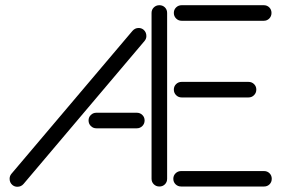

<svg xmlns="http://www.w3.org/2000/svg" viewBox="-20 -691 1120 741"><path d="M564.9 -1V-641.1Q564.9 -653.8 573.7 -662.4Q582.5 -670.9 595.2 -670.9Q607.9 -670.9 616.5 -662.4Q625 -653.8 625 -641.1V-1Q625 11.7 616.5 20.3Q607.9 28.8 595.2 28.8Q582.5 28.8 573.7 20.3Q564.9 11.7 564.9 -1ZM681.2 -670.9H998Q1010.7 -670.9 1019.3 -662.4Q1027.8 -653.8 1027.8 -641.1Q1027.8 -628.4 1019.3 -619.6Q1010.7 -610.8 998 -610.8H681.2Q668.5 -610.8 659.7 -619.6Q650.9 -628.4 650.9 -641.1Q650.9 -653.8 659.7 -662.4Q668.5 -670.9 681.2 -670.9ZM23.9 -20 491.2 -571.8Q501 -583 515.1 -583Q525.9 -583 534.2 -576.2Q544.9 -566.9 544.9 -551.8Q544.9 -541.5 538.1 -533.2L70.8 19Q61.5 29.8 46.9 29.8Q36.1 29.8 27.8 22.9Q17.1 13.7 17.1 -1Q17.1 -11.7 23.9 -20ZM681.2 -375H939Q951.7 -375 960.4 -366.5Q969.2 -357.9 969.2 -345.2Q969.2 -332.5 960.4 -323.7Q951.7 -314.9 939 -314.9H681.2Q668.5 -314.9 659.7 -323.7Q650.9 -332.5 650.9 -345.2Q650.9 -357.9 659.7 -366.5Q668.5 -375 681.2 -375ZM352.1 -255.9H507.8Q520.5 -255.9 529.3 -247.3Q538.1 -238.8 538.1 -226.1Q538.1 -213.4 529.3 -204.6Q520.5 -195.8 507.8 -195.8H352.1Q339.4 -195.8 330.6 -204.6Q321.8 -213.4 321.8 -226.1Q321.8 -238.8 330.6 -247.3Q339.4 -255.9 352.1 -255.9ZM679.2 -30.8H999Q1011.7 -30.8 1020.3 -22.2Q1028.8 -13.7 1028.8 -1Q1028.8 11.7 1020.3 20.3Q1011.7 28.8 999 28.8H679.2Q666.5 28.8 657.7 20.3Q648.9 11.7 648.9 -1Q648.9 -13.7 657.7 -22.2Q666.5 -30.8 679.2 -30.8Z"/></svg>

Font: Beon
Style: Regular
Weight: 400
Designer: BSozoo
Foundry: BSozoo
Version: Version 1.001;PS 001.001;hotconv 1.0.70;makeotf.lib2.5.58329